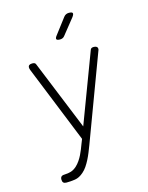

<svg xmlns="http://www.w3.org/2000/svg" viewBox="-140 -871 881 1146"><g transform="rotate(-15 300.0 -297.5)"><path d="M269 -5 282 -38 90 -514Q88 -519 87 -523Q86 -527 86 -531Q86 -541 92.5 -545.5Q99 -550 111 -550Q121 -550 126 -547Q131 -544 133 -538L308 -108L470 -538Q472 -544 477 -547Q482 -550 491 -550Q502 -550 508.5 -545.5Q515 -541 515 -532Q515 -529 514.5 -526.5Q514 -524 512 -520L314 10Q306 31 297.5 52Q289 73 279 92.5Q269 112 257.5 129Q246 146 231 159Q205 182 178 186Q151 190 125 190Q112 190 106 184Q100 178 100 165V164Q100 152 107 146Q114 140 133 140Q146 140 164.5 135Q183 130 202 113Q215 101 226 85Q237 69 245 52.5Q253 36 259 21Q265 6 269 -5ZM309 -645Q291 -645 287.5 -652Q284 -659 295 -673L368 -769Q374 -777 382 -781Q390 -785 400 -785Q420 -785 423 -777.5Q426 -770 414 -754L338 -659Q333 -652 325.5 -648.5Q318 -645 309 -645Z"/></g></svg>

Font: Maple Mono NL Thin
Style: Regular
Weight: 250
Monospace: yes
Designer: subframe7536
Version: Version 7.000